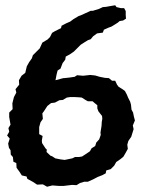

<svg xmlns="http://www.w3.org/2000/svg" viewBox="-20 -696 577 730"><path d="M159 14 143 5 121 6 106 -4 84 -16 81 -25 63 -29 54 -43 43 -58 42 -76 31 -81 29 -99 21 -108 20 -125 14 -134 11 -150 17 -169 7 -181 15 -195 12 -209 20 -222 15 -251V-268L28 -281L27 -303L33 -327L42 -344L39 -357L53 -374L52 -391L62 -408L76 -419L82 -444L91 -460L101 -474L105 -486L119 -500L131 -512L141 -534L161 -546L170 -555L178 -571L188 -577L212 -589L214 -598L231 -607L247 -614L259 -623L279 -635L290 -639L303 -645L325 -655H333L356 -662L371 -669L383 -670L400 -673L418 -676L423 -669L440 -665H452L458 -654V-639L459 -625L448 -618L435 -616L428 -610L417 -603L404 -595L393 -591L375 -583L371 -572L349 -569L334 -558L325 -547L314 -543L301 -535L287 -526L273 -512L261 -500L245 -489L230 -481L228 -469L218 -456L210 -435L199 -428L195 -412L191 -391L221 -399H224L243 -401L264 -404L273 -410L296 -408L323 -411L342 -409L359 -404L379 -400L394 -399L406 -389H418L425 -374L431 -366L447 -356L455 -350L462 -337L467 -325L475 -309L478 -298L480 -279L486 -268L489 -253L493 -238L485 -219L488 -205L479 -176L468 -160L464 -146L466 -130L456 -112L449 -100L438 -91L422 -80L414 -66L401 -53L384 -48L382 -37L369 -30L351 -23L334 -14L314 -5H300L284 0L271 8L254 7L221 11H205L179 9ZM226 -88 255 -94 265 -99H280L292 -101L309 -112L322 -121L328 -132L342 -141L346 -154L357 -166L363 -183L362 -192L366 -217L367 -233L369 -244L368 -255L354 -273L350 -284V-296L340 -304L332 -311H314L305 -316L291 -325L281 -326L263 -327H247L234 -325L219 -316L206 -315L189 -306L174 -304L160 -293L147 -273L141 -265L143 -244L134 -231L129 -213V-186L142 -179L139 -161L140 -152L153 -132L158 -127L157 -118L172 -104L178 -102L190 -94L210 -90Z"/></svg>

Font: Winky Rough Medium
Style: Italic
Weight: 500
Italic angle: -8.97852°
Designer: Simon Atzbach
Foundry: typofactur
Version: Version 1.206; ttfautohint (v1.8.4.7-5d5b)